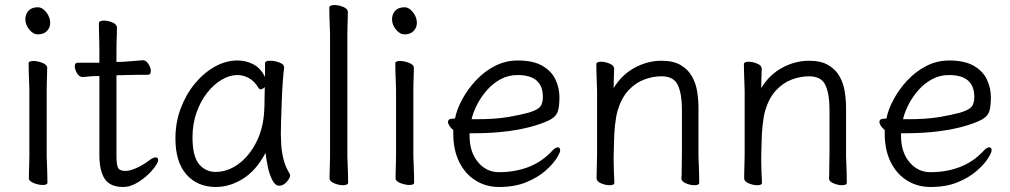

<svg xmlns="http://www.w3.org/2000/svg" viewBox="-20 -727 4026 765"><path d="M180 -636Q180 -617 167 -603.5Q154 -590 131 -590Q112 -590 96.5 -609.5Q81 -629 81 -650Q81 -670 93.5 -684Q106 -698 131 -698Q149 -698 164.5 -678Q180 -658 180 -636ZM97 -368Q97 -378 96 -399Q95 -420 94.5 -442Q94 -464 94 -475Q94 -484 113 -484Q130 -484 149 -476.5Q168 -469 168 -457Q168 -449 167.5 -432.5Q167 -416 166.5 -398Q166 -380 166 -368V-105Q166 -99 167 -78Q168 -57 168.5 -34Q169 -11 169 1Q169 10 150 10Q134 10 114.5 2.5Q95 -5 95 -17Q95 -25 95.5 -43.5Q96 -62 96.5 -80Q97 -98 97 -105Z M376 -424H371Q349 -424 337 -422.5Q325 -421 310 -420H309Q296 -420 287 -435Q278 -450 278 -463Q278 -477 289 -477H376V-528Q376 -538 375.5 -559Q375 -580 374.5 -602Q374 -624 374 -635Q374 -640 380 -642.5Q386 -645 394 -645Q410 -645 428 -637.5Q446 -630 446 -617Q446 -609 445.5 -592.5Q445 -576 444.5 -558Q444 -540 444 -528V-480L472 -481Q490 -482 514 -484Q538 -486 548 -487H549Q562 -487 571.5 -472Q581 -457 581 -444Q581 -429 569 -429Q559 -429 531 -429Q503 -429 483 -428L444 -427V-108Q444 -68 451 -57Q458 -46 480 -46Q497 -46 522.5 -57Q548 -68 573 -87Q590 -100 600 -100Q610 -100 610 -89Q610 -80 597.5 -62.5Q585 -45 564.5 -26.5Q544 -8 519.5 5Q495 18 471 18Q419 18 397.5 -14Q376 -46 376 -110Z M1112 -457Q1109 -435 1106.5 -398.5Q1104 -362 1102.5 -321.5Q1101 -281 1100 -246Q1099 -211 1099 -193Q1099 -179 1100.5 -151.5Q1102 -124 1109.5 -93Q1117 -62 1134 -35Q1136 -31 1136 -29Q1136 -18 1122.5 -2.5Q1109 13 1092 13Q1077 13 1065.5 -8.5Q1054 -30 1047.5 -60.5Q1041 -91 1038 -118Q1001 -48 948.5 -15Q896 18 840 18Q767 18 723 -31.5Q679 -81 679 -175Q679 -239 700 -295Q721 -351 756.5 -394Q792 -437 836 -461.5Q880 -486 926 -486Q961 -486 990 -470.5Q1019 -455 1036 -420V-475Q1036 -485 1057 -485Q1074 -485 1093 -478Q1112 -471 1112 -459ZM1035 -380Q1026 -371 1018 -371Q1014 -371 1011 -375Q994 -404 971.5 -416Q949 -428 926 -428Q895 -428 863.5 -409.5Q832 -391 805.5 -357.5Q779 -324 763 -278.5Q747 -233 747 -180Q747 -104 773 -73Q799 -42 839 -42Q887 -42 930 -73.5Q973 -105 1001.5 -161Q1030 -217 1033 -291Q1034 -305 1034 -330Q1034 -355 1035 -380Z M1295 -590Q1295 -600 1294 -621Q1293 -642 1292.5 -664Q1292 -686 1292 -697Q1292 -702 1298 -704.5Q1304 -707 1312 -707Q1329 -707 1347.5 -699.5Q1366 -692 1366 -679Q1366 -671 1365.5 -654.5Q1365 -638 1364.5 -620Q1364 -602 1364 -590V-105Q1364 -99 1365 -78Q1366 -57 1366.5 -34Q1367 -11 1367 1Q1367 6 1361 8.5Q1355 11 1347 11Q1331 11 1312 3.5Q1293 -4 1293 -17Q1293 -25 1293.5 -43.5Q1294 -62 1294.5 -80Q1295 -98 1295 -105Z M1641 -636Q1641 -617 1628 -603.5Q1615 -590 1592 -590Q1573 -590 1557.5 -609.5Q1542 -629 1542 -650Q1542 -670 1554.5 -684Q1567 -698 1592 -698Q1610 -698 1625.5 -678Q1641 -658 1641 -636ZM1558 -368Q1558 -378 1557 -399Q1556 -420 1555.5 -442Q1555 -464 1555 -475Q1555 -484 1574 -484Q1591 -484 1610 -476.5Q1629 -469 1629 -457Q1629 -449 1628.5 -432.5Q1628 -416 1627.5 -398Q1627 -380 1627 -368V-105Q1627 -99 1628 -78Q1629 -57 1629.5 -34Q1630 -11 1630 1Q1630 10 1611 10Q1595 10 1575.5 2.5Q1556 -5 1556 -17Q1556 -25 1556.5 -43.5Q1557 -62 1557.5 -80Q1558 -98 1558 -105Z M1851 -196V-186Q1851 -121 1884.5 -81Q1918 -41 1968 -41Q2032 -41 2085.5 -61.5Q2139 -82 2179 -125Q2186 -133 2192 -136.5Q2198 -140 2202 -140Q2212 -140 2212 -128Q2212 -119 2197.5 -96Q2183 -73 2153 -46.5Q2123 -20 2077 -1Q2031 18 1968 18Q1917 18 1875.5 -7.5Q1834 -33 1810 -81Q1786 -129 1786 -195V-209Q1777 -216 1771 -225Q1765 -234 1765 -241Q1765 -254 1784 -254Q1785 -254 1788.5 -254.5Q1792 -255 1793 -255Q1800 -291 1821.5 -331Q1843 -371 1876 -406.5Q1909 -442 1951.5 -464Q1994 -486 2043 -486Q2105 -486 2141.5 -464.5Q2178 -443 2193.5 -409.5Q2209 -376 2209 -340Q2209 -306 2203.5 -286Q2198 -266 2178 -253.5Q2158 -241 2113 -227Q2068 -213 2005.5 -204.5Q1943 -196 1864 -196ZM1879 -252Q1953 -252 2003 -260.5Q2053 -269 2086 -278Q2122 -289 2132.5 -302Q2143 -315 2143 -341Q2143 -428 2042 -428Q2005 -428 1974 -411Q1943 -394 1919.5 -367Q1896 -340 1880.5 -309.5Q1865 -279 1859 -252Z M2695 -17Q2696 -25 2696 -44Q2696 -63 2696.5 -83.5Q2697 -104 2697 -115V-293Q2697 -352 2681 -387.5Q2665 -423 2615 -423Q2581 -423 2546.5 -410Q2512 -397 2484 -367Q2456 -337 2441 -287Q2434 -262 2430.5 -228.5Q2427 -195 2426.5 -162Q2426 -129 2425 -105V-89Q2425 -65 2426 -42Q2427 -19 2428 1Q2428 11 2409 11Q2393 11 2375 3.5Q2357 -4 2357 -17Q2357 -25 2357.5 -46Q2358 -67 2358.5 -87.5Q2359 -108 2359 -115V-364Q2359 -374 2358 -395Q2357 -416 2356.5 -438Q2356 -460 2356 -471Q2356 -481 2375 -481Q2391 -481 2409 -473.5Q2427 -466 2427 -453Q2427 -453 2426.5 -439Q2426 -425 2425.5 -407Q2425 -389 2425 -376Q2457 -429 2508.5 -457Q2560 -485 2615 -485Q2663 -485 2692.5 -467.5Q2722 -450 2737.5 -422Q2753 -394 2758 -361Q2763 -328 2763 -297V-105Q2763 -99 2764 -78Q2765 -57 2765.5 -34Q2766 -11 2766 1Q2766 11 2747 11Q2731 11 2713 3.5Q2695 -4 2695 -16Z M3283 -17Q3284 -25 3284 -44Q3284 -63 3284.5 -83.5Q3285 -104 3285 -115V-293Q3285 -352 3269 -387.5Q3253 -423 3203 -423Q3169 -423 3134.5 -410Q3100 -397 3072 -367Q3044 -337 3029 -287Q3022 -262 3018.5 -228.5Q3015 -195 3014.5 -162Q3014 -129 3013 -105V-89Q3013 -65 3014 -42Q3015 -19 3016 1Q3016 11 2997 11Q2981 11 2963 3.5Q2945 -4 2945 -17Q2945 -25 2945.5 -46Q2946 -67 2946.5 -87.5Q2947 -108 2947 -115V-364Q2947 -374 2946 -395Q2945 -416 2944.5 -438Q2944 -460 2944 -471Q2944 -481 2963 -481Q2979 -481 2997 -473.5Q3015 -466 3015 -453Q3015 -453 3014.5 -439Q3014 -425 3013.5 -407Q3013 -389 3013 -376Q3045 -429 3096.5 -457Q3148 -485 3203 -485Q3251 -485 3280.5 -467.5Q3310 -450 3325.5 -422Q3341 -394 3346 -361Q3351 -328 3351 -297V-105Q3351 -99 3352 -78Q3353 -57 3353.5 -34Q3354 -11 3354 1Q3354 11 3335 11Q3319 11 3301 3.5Q3283 -4 3283 -16Z M3570 -196V-186Q3570 -121 3603.5 -81Q3637 -41 3687 -41Q3751 -41 3804.5 -61.5Q3858 -82 3898 -125Q3905 -133 3911 -136.5Q3917 -140 3921 -140Q3931 -140 3931 -128Q3931 -119 3916.5 -96Q3902 -73 3872 -46.5Q3842 -20 3796 -1Q3750 18 3687 18Q3636 18 3594.5 -7.5Q3553 -33 3529 -81Q3505 -129 3505 -195V-209Q3496 -216 3490 -225Q3484 -234 3484 -241Q3484 -254 3503 -254Q3504 -254 3507.5 -254.5Q3511 -255 3512 -255Q3519 -291 3540.5 -331Q3562 -371 3595 -406.5Q3628 -442 3670.5 -464Q3713 -486 3762 -486Q3824 -486 3860.5 -464.5Q3897 -443 3912.5 -409.5Q3928 -376 3928 -340Q3928 -306 3922.5 -286Q3917 -266 3897 -253.5Q3877 -241 3832 -227Q3787 -213 3724.5 -204.5Q3662 -196 3583 -196ZM3598 -252Q3672 -252 3722 -260.5Q3772 -269 3805 -278Q3841 -289 3851.5 -302Q3862 -315 3862 -341Q3862 -428 3761 -428Q3724 -428 3693 -411Q3662 -394 3638.5 -367Q3615 -340 3599.5 -309.5Q3584 -279 3578 -252Z"/></svg>

Font: Moon Stars Kai T
Style: Regular
Weight: 400
Designer: GuiWonder
Version: Version 1.101